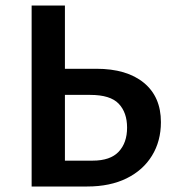

<svg xmlns="http://www.w3.org/2000/svg" viewBox="-20 -678 644 698"><path d="M95 0V-658H216V-94H317Q381 -94 411.5 -126.5Q442 -159 442 -214Q442 -269 411.5 -301Q381 -333 308 -333H174V-428H330Q441 -428 503 -377Q565 -326 565 -234Q565 -165 532.5 -112Q500 -59 440 -29.5Q380 0 297 0Z"/></svg>

Font: Ysabeau
Style: Bold
Weight: 700
Designer: Christian Thalmann (Catharsis Fonts)
Version: Version 2.000;gftools[0.9.27.dev2+g8671c4b]